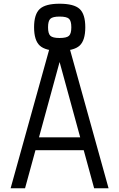

<svg xmlns="http://www.w3.org/2000/svg" viewBox="-20 -1011 640 1031"><path d="M37 0 259.5 -800H340.5L563 0H485.5L300 -678L114.5 0ZM134 -204.5 152 -273.5H448L466 -204.5ZM299.5 -738Q224 -738 193.5 -766.2Q163 -794.5 163 -864.5Q163 -934.5 193.5 -962.8Q224 -991 299.5 -991Q377 -991 407.5 -963Q438 -935 438 -864.5Q438 -794 407.5 -766Q377 -738 299.5 -738ZM299.5 -807Q338 -807 350.5 -818.8Q363 -830.5 363 -864.5Q363 -898.5 350.5 -910.2Q338 -922 299.5 -922Q263 -922 250.5 -910.2Q238 -898.5 238 -864.5Q238 -830.5 250.5 -818.8Q263 -807 299.5 -807Z"/></svg>

Font: Victor Mono Thin
Style: Regular
Weight: 100
Monospace: yes
Designer: Rune Bjørnerås
Version: Version 1.561;gftools[0.9.30]